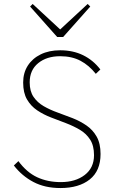

<svg xmlns="http://www.w3.org/2000/svg" viewBox="-20 -940 592 970"><path d="M285 10Q207 10 149 -20.5Q91 -51 50 -104L73 -126Q115 -69 168 -44.5Q221 -20 287 -20Q361 -20 408 -56Q455 -92 455 -156Q455 -204 435.5 -234.5Q416 -265 384 -284Q352 -303 314 -317.5Q276 -332 238 -346.5Q200 -361 168 -382.5Q136 -404 116.5 -437.5Q97 -471 97 -523Q97 -572 120.5 -608.5Q144 -645 186 -665.5Q228 -686 284 -686Q349 -686 400 -661Q451 -636 487 -589L464 -567Q430 -610 386.5 -633Q343 -656 284 -656Q216 -656 173 -621Q130 -586 130 -524Q130 -479 149.5 -450.5Q169 -422 201 -403.5Q233 -385 271 -371.5Q309 -358 347 -343Q385 -328 417 -306Q449 -284 468.5 -249.5Q488 -215 488 -162Q488 -77 433.5 -33.5Q379 10 285 10ZM423 -920 436 -907 299 -753H269L132 -907L145 -920L294 -782H274Z"/></svg>

Font: Outfit Thin Thin
Style: Regular
Weight: 250
Version: Version 1.100;gftools[0.9.27]